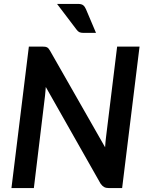

<svg xmlns="http://www.w3.org/2000/svg" viewBox="-20 -961 758 981"><path d="M693 -723 604 0H537Q522 0 512.2 -5.2Q502.5 -10.5 494 -22.5L214 -516.5Q213 -504 212 -492.8Q211 -481.5 210 -471.5L153 0H38.5L127.5 -723H195.5Q204 -723 209.8 -722.2Q215.5 -721.5 220 -719.2Q224.5 -717 228 -713Q231.5 -709 235.5 -702L517 -208.5Q518 -223.5 519.2 -237.2Q520.5 -251 522 -262.5L578.5 -723ZM378.5 -941Q396.5 -941 405 -934.2Q413.5 -927.5 419 -914.5L470.5 -793H406Q393 -793 385.2 -796.8Q377.5 -800.5 370.5 -810.5L271.5 -941Z"/></svg>

Font: Lato 2
Style: Bold Italic
Weight: 700
Italic angle: -7°
Designer: Lukasz Dziedzic with Adam Twardoch and Botio Nikoltchev
Foundry: tyPoland Lukasz Dziedzic
Version: Version 2.015; 2015-08-06; http://www.latofonts.com/